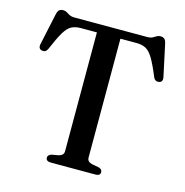

<svg xmlns="http://www.w3.org/2000/svg" viewBox="-106 -819 886 919"><g transform="rotate(15 337.0 -360.0)"><path d="M157 -700H516Q533 -700 542.8 -705.2Q552.5 -710.5 560 -715.2Q567.5 -720 577.5 -720Q590 -720 597 -714Q604 -708 607.5 -693L641.5 -534.5Q644 -523 640.2 -515.8Q636.5 -508.5 627 -507Q618 -505 610.8 -508.8Q603.5 -512.5 599 -522.5Q575 -581 557.5 -610Q540 -639 521.2 -649Q502.5 -659 474 -659H395V-70Q395 -59.5 401.2 -53Q407.5 -46.5 419.5 -43.5L453 -37.5Q471.5 -32.5 471.5 -17.5Q471.5 0 447.5 0H226Q214 0 208 -5Q202 -10 202 -17.5Q202 -32.5 220.5 -37.5L254 -43.5Q266 -46.5 272.2 -53Q278.5 -59.5 278.5 -70V-659H199.5Q171.5 -659 152.8 -649Q134 -639 116.5 -609.8Q99 -580.5 74.5 -522.5Q70 -512.5 63 -508.8Q56 -505 47 -507Q37.5 -508.5 33.5 -515.8Q29.5 -523 32 -534.5L66 -693Q69.5 -708 76.5 -714Q83.5 -720 96 -720Q106 -720 113.5 -715.2Q121 -710.5 131 -705.2Q141 -700 157 -700Z"/></g></svg>

Font: Fraunces 17pt
Style: Regular
Weight: 400
Version: Version 1.000;[b76b70a41]